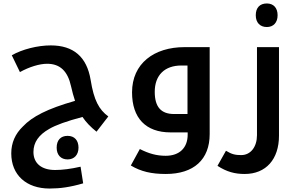

<svg xmlns="http://www.w3.org/2000/svg" viewBox="-20 -764 1715 1108"><path d="M370 156C409 156 433 129 433 88C433 46 410 20 370 20C330 20 307 45 307 88C307 130 331 156 370 156Z M266 324C327 324 385 316 460 294L445 198C388 211 339 217 298 217C220 217 173 179 173 113C173 57 204 14 264 -20C301 -42 365 -65 456 -89C477 -58 503 -31 537 -4L605 -92C551 -132 522 -185 503 -303C481 -436 404 -502 273 -502C196 -502 107 -479 48 -445L95 -348C149 -378 208 -396 252 -396C327 -396 371 -353 390 -266C397 -236 404 -208 413 -182C252 -136 166 -91 113 -35C68 8 45 60 45 121C45 246 132 324 266 324Z M937 240C1098 240 1190 157 1190 10V-492H1045C868 -492 742 -397 742 -231C742 -83 821 0 964 0H1063V13C1063 88 1017 135 936 135C883 135 838 122 787 96L735 191C793 226 854 240 937 240ZM1062 -106H985C910 -106 873 -146 873 -234C873 -330 930 -386 1027 -386H1062Z M1520 -608C1558 -608 1582 -634 1582 -676C1582 -718 1559 -744 1520 -744C1479 -744 1456 -719 1456 -676C1456 -633 1481 -608 1520 -608Z M1392 240C1515 240 1590 155 1590 19V-492H1463V16C1463 83 1427 131 1372 131C1339 131 1318 127 1284 106L1235 193C1289 228 1336 240 1392 240Z"/></svg>

Font: Noto Kufi Arabic SemiBold
Style: Regular
Weight: 600
Designer: Monotype Design Team, David Williams, Khaled Hosny
Foundry: Google LLC
Version: Version 2.109